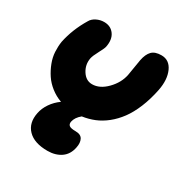

<svg xmlns="http://www.w3.org/2000/svg" viewBox="-168 -634 964 1001"><g transform="rotate(30 314.5 -133.0)"><path d="M252.9 231.9Q173.3 231.9 135 192.4Q96.7 152.8 109.9 87.9Q116.2 55.7 136.5 26.1Q156.7 -3.4 187 -24.9Q151.9 -37.6 123 -60.3Q94.2 -83 75.7 -110.8Q57.1 -138.7 44.7 -171.1Q32.2 -203.6 30.5 -235.1Q28.8 -266.6 33.2 -296.9Q50.8 -381.3 98.1 -459Q107.4 -476.1 128.9 -487.1Q150.4 -498 174.8 -498Q214.4 -498 235.6 -468.5Q256.8 -439 247.1 -391.1Q244.6 -379.4 227.1 -346.9Q209.5 -314.5 206.1 -296.9Q198.7 -255.9 221.4 -220.5Q244.1 -185.1 280.8 -185.1Q326.7 -185.1 368.2 -227.5Q409.7 -270 419.9 -321.8Q423.8 -341.3 428.2 -371.8Q432.6 -402.3 436 -418.9Q443.8 -458.5 462.6 -477.8Q481.4 -497.1 520 -497.1Q567.9 -497.1 589.4 -449.5Q610.8 -401.9 597.2 -333Q584.5 -270.5 563.5 -219.7Q542.5 -168.9 516.1 -133.3Q489.7 -97.7 457.5 -72Q425.3 -46.4 391.1 -32.5Q356.9 -18.6 318.8 -13.2Q290 10.3 284.2 38.1Q281.2 54.2 290.8 62Q300.3 69.8 329.1 69.8Q361.3 69.8 371.8 89.8Q382.3 109.9 376 140.1Q367.2 186 334 209Q300.8 231.9 252.9 231.9Z"/></g></svg>

Font: Shantell Sans Irregular
Style: Italic
Weight: 800
Italic angle: -11.31°
Designer: Stephen Nixon, Anya Danilova, Shantell Martin
Foundry: Arrow Type
Version: Version 1.006;[9816181b4]